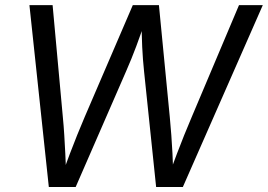

<svg xmlns="http://www.w3.org/2000/svg" viewBox="-20 -748 1071 768"><path d="M175.3 0 97.7 -727.5H190.4L231.4 -279.3Q234.9 -244.1 237.1 -207.5Q239.3 -170.9 241.2 -133.8Q243.2 -96.7 243.7 -57.6H232.4Q245.6 -96.7 259.8 -133.8Q273.9 -170.9 288.6 -207.5Q303.2 -244.1 318.4 -279.3L511.2 -727.5H615.7L659.2 -279.3Q662.6 -244.1 665.3 -207.5Q668 -170.9 669.9 -133.8Q671.9 -96.7 672.9 -57.6H660.2Q673.8 -96.7 688 -133.8Q702.1 -170.9 716.8 -207.5Q731.4 -244.1 746.6 -279.3L936 -727.5H1031.2L711.4 0H604.5L556.2 -462.9Q551.3 -508.8 548.8 -560.1Q546.4 -611.3 546.4 -677.2H564.9Q544.4 -614.3 525.1 -563Q505.9 -511.7 484.4 -462.9L282.7 0Z"/></svg>

Font: Inter 18pt
Style: Italic
Weight: 400
Italic angle: -9.3988°
Designer: Rasmus Andersson
Foundry: rsms
Version: Version 4.001;git-66647c0bb